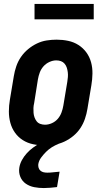

<svg xmlns="http://www.w3.org/2000/svg" viewBox="-20 -729 540 973"><path d="M207 8Q177 8 148 2Q119 -4 95.5 -19Q72 -34 56 -56.5Q40 -79 32.5 -106.5Q25 -134 25 -164Q25 -194 30 -223L50 -343Q54 -368 62.5 -393Q71 -418 86 -440Q101 -462 122 -479.5Q143 -497 167 -508.5Q191 -520 216.5 -524Q242 -528 267 -528Q297 -528 325.5 -522Q354 -516 377.5 -501Q401 -486 417.5 -463.5Q434 -441 441.5 -413.5Q449 -386 448.5 -356Q448 -326 443 -297L423 -177Q419 -152 410.5 -127Q402 -102 387.5 -80Q373 -58 352 -40.5Q331 -23 306.5 -11.5Q282 0 257 4Q232 8 207 8ZM208 -97Q226 -97 243.5 -105Q261 -113 273 -127Q285 -141 291.5 -158.5Q298 -176 301 -194L321 -314Q323 -326 324 -338.5Q325 -351 323.5 -363Q322 -375 318.5 -386Q315 -397 307.5 -406Q300 -415 289 -419Q278 -423 265 -423Q248 -423 230.5 -415Q213 -407 200.5 -393Q188 -379 181.5 -361.5Q175 -344 172 -326L153 -206Q150 -194 149.5 -181.5Q149 -169 150 -157Q151 -145 155 -134Q159 -123 166 -114Q173 -105 184.5 -101Q196 -97 208 -97ZM202 224Q177 224 153.5 219.5Q130 215 111 202Q92 189 83 167Q74 145 78 120Q81 101 91 82.5Q101 64 115.5 48Q130 32 147 19.5Q164 7 183 -3L193 -8H278L277 0Q259 7 243 17Q227 27 213.5 40.5Q200 54 188.5 69.5Q177 85 174 103Q173 112 175.5 121Q178 130 185 136Q192 142 201 144Q210 146 220 146Q235 146 250.5 144Q266 142 282 141L269 219Q252 221 235 222.5Q218 224 202 224ZM155 -631V-709H455V-631Z"/></svg>

Font: Iosevka SS04 Extrabold
Style: Italic
Weight: 800
Italic angle: -9°
Monospace: yes
Designer: Belleve Invis
Foundry: Belleve Invis
Version: Version 19.0.0; ttfautohint (v1.8.4)